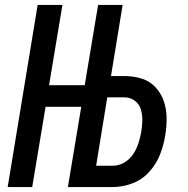

<svg xmlns="http://www.w3.org/2000/svg" viewBox="-20 -755 760 775"><path d="M11 0H110L164 -324H308L254 0H435Q474 0 513.5 -14.5Q553 -29 582 -61Q611 -93 626 -131.5Q641 -170 647 -209Q653 -244 652.5 -279.5Q652 -315 641 -347Q630 -379 607 -403.5Q584 -428 551 -438Q518 -448 483 -448H428L475 -735H376L322 -411H178L232 -735H132ZM435 -86H368L413 -362H483Q506 -362 524 -348.5Q542 -335 548.5 -313.5Q555 -292 554.5 -268.5Q554 -245 550 -222Q546 -199 538.5 -176Q531 -153 517 -132Q503 -111 481 -98.5Q459 -86 435 -86Z"/></svg>

Font: Iosevka Sparkle Medium
Style: Italic
Weight: 500
Italic angle: -9°
Designer: Belleve Invis
Foundry: Belleve Invis
Version: Version 4.5.0; ttfautohint (v1.8.3)